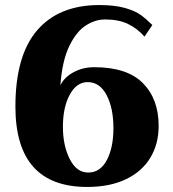

<svg xmlns="http://www.w3.org/2000/svg" viewBox="-20 -730 685 760"><path d="M41 -308Q41 -510 127 -610Q213 -710 373 -710Q434 -710 474.5 -698.5Q515 -687 537.5 -670.5Q560 -654 583 -631L552 -585Q524 -617 487 -635Q450 -653 396 -653Q357 -653 319.5 -629Q282 -605 254 -547Q226 -489 219 -392Q234 -424 271 -444Q308 -464 353 -464Q483 -464 545.5 -401Q608 -338 608 -232Q608 -160 575 -105.5Q542 -51 478.5 -20.5Q415 10 325 10Q41 10 41 -308ZM429 -223Q429 -302 402 -353.5Q375 -405 327 -405Q283 -405 256 -355Q229 -305 229 -228Q229 -154 256 -100.5Q283 -47 329 -47Q377 -47 403 -96.5Q429 -146 429 -223Z"/></svg>

Font: Trirong ExtraBold
Style: Regular
Weight: 800
Designer: Katatrad Team
Foundry: CadsonDemak
Version: Version 1.001